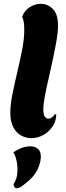

<svg xmlns="http://www.w3.org/2000/svg" viewBox="-20 -720 346 1006"><path d="M144 4Q117 4 91.5 -9.5Q66 -23 50 -53Q34 -83 34 -130Q34 -172 45.5 -228.5Q57 -285 71.5 -346Q86 -407 97 -465Q108 -523 107 -568Q107 -611 97 -629L96 -632Q107 -664 135 -682Q163 -700 194 -700Q229 -700 256.5 -673.5Q284 -647 284 -585Q284 -552 276 -506.5Q268 -461 257 -409.5Q246 -358 234.5 -308Q223 -258 215 -216Q207 -174 207 -147Q207 -119 215 -108.5Q223 -98 233 -98Q244 -98 254 -106.5Q264 -115 267 -122L275 -120Q274 -84 254.5 -56Q235 -28 205.5 -12Q176 4 144 4ZM91 258Q75 268 64 266Q53 264 51 245Q69 218 71 184Q73 150 66.5 121Q60 92 51 81L50 78Q86 54 117.5 48.5Q149 43 169.5 53.5Q190 64 193 89Q198 121 177.5 166.5Q157 212 91 258Z"/></svg>

Font: Agbalumo
Style: Regular
Weight: 400
Designer: Raphael Alegbeleye
Foundry: Sorkin Type Co.
Version: Version 1.000; ttfautohint (v1.8.4)